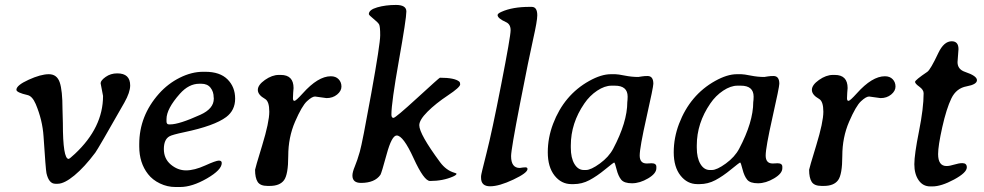

<svg xmlns="http://www.w3.org/2000/svg" viewBox="-20 -750 3984 777"><path d="M454.6 -453.1Q506.8 -453.1 506.8 -404.3Q506.8 -376.5 483.4 -335Q377 -147.5 365.7 -132.3Q321.8 -73.7 281 -40Q240.2 -6.3 213.4 -6.3H204.1Q177.7 -6.3 168 -49.3Q165 -63.5 156.2 -198.2Q151.9 -264.2 124.5 -329.1Q110.8 -360.8 91.8 -365.2Q46.4 -375.5 46.4 -386.7Q46.4 -404.8 95.7 -427.2Q145 -449.7 177.7 -449.7Q210.4 -449.7 221.7 -416.7Q232.9 -383.8 232.9 -309.1L234.4 -252.4Q234.4 -106.9 257.8 -106.9Q261.2 -106.9 283.2 -127.4Q397 -233.9 397 -361.8L387.2 -413.1Q387.2 -424.3 407.5 -438.7Q427.7 -453.1 454.6 -453.1Z M653.8 -268.1V-258.8Q653.8 -246.6 663.6 -246.6H668.9Q705.1 -246.6 791 -285.6Q845.2 -310.1 845.2 -350.6V-353L844.7 -356Q844.7 -378.9 832 -395Q819.3 -411.1 794.9 -411.1H786.6Q744.1 -411.1 708 -370.6Q653.8 -309.6 653.8 -268.1ZM709 6.8H689.9Q657.2 6.8 627.2 -7.6Q597.2 -22 579.1 -45.4Q543.5 -90.8 543.5 -157.2V-166.5Q543.5 -281.2 623.5 -371.1Q659.7 -411.6 707.5 -435.5Q755.4 -459.5 801.8 -459.5H811Q870.1 -459.5 900.9 -428.7Q931.6 -397.9 931.6 -350.8Q931.6 -303.7 895.5 -276.4Q848.1 -240.7 724.6 -214.8Q676.3 -204.6 665.5 -198.2Q643.1 -185.5 643.1 -146.7Q643.1 -107.9 671.1 -84.2Q699.2 -60.5 732.9 -60.5Q766.6 -60.5 810.3 -80.3Q854 -100.1 865.7 -100.1Q877.4 -100.1 877.4 -90.3Q877.4 -62.5 817.4 -27.8Q757.3 6.8 709 6.8Z M1071.8 2.4H1062.5Q1033.2 2.4 1022.7 -13.9Q1012.2 -30.3 1012.2 -63Q1012.2 -67.4 1041 -161.6Q1069.8 -255.9 1069.8 -297.9Q1069.8 -339.8 1052.7 -349.6Q1023.4 -366.2 1023.4 -386.2Q1023.4 -406.2 1052.2 -426.5Q1081.1 -446.8 1108.4 -446.8H1116.2Q1168 -446.8 1168 -393.6L1166.5 -375Q1165.5 -362.8 1165.5 -352.3Q1165.5 -341.8 1171.6 -341.8Q1177.7 -341.8 1205.1 -372.1Q1267.1 -441.4 1318.8 -441.4Q1338.9 -441.4 1350.3 -429.4Q1361.8 -417.5 1361.8 -399.7Q1361.8 -381.8 1344.2 -367.4Q1326.7 -353 1301.3 -353L1254.9 -359.4Q1242.7 -359.4 1222.2 -340.3Q1201.7 -321.3 1174.1 -257.6Q1146.5 -193.8 1146.5 -118.9Q1146.5 -43.9 1129.4 -20.8Q1112.3 2.4 1071.8 2.4Z M1472.7 -692.9Q1472.7 -710.4 1506.6 -720.2Q1540.5 -730 1582.5 -730Q1624.5 -730 1624.5 -703.6Q1624.5 -674.8 1594.2 -504.6Q1564 -334.5 1564 -286.6Q1564 -272.9 1572.3 -272.9Q1580.6 -272.9 1669.2 -354.2Q1757.8 -435.5 1760.3 -435.5Q1819.8 -435.5 1838.4 -419.9Q1842.3 -416.5 1842.3 -408.7Q1842.3 -397 1792.7 -364Q1743.2 -331.1 1710 -297.9Q1676.8 -264.6 1676.8 -243.2Q1676.8 -207.5 1761.2 -93.3Q1785.6 -60.5 1819.3 -50.8Q1827.6 -48.3 1827.6 -46.9Q1827.6 -42 1813.5 -35.6Q1772.5 -17.6 1720.2 -17.6Q1695.8 -17.6 1653.8 -109.6Q1611.8 -201.7 1585.4 -201.7Q1565.4 -201.7 1544.7 -125.5Q1523.9 -49.3 1519.5 -42.5Q1496.6 -9.8 1440.9 -9.8Q1406.2 -9.8 1406.2 -39.6Q1406.2 -53.2 1416 -76.7Q1425.8 -100.1 1436 -135.7Q1446.3 -171.4 1482.4 -371.6Q1518.6 -571.8 1518.6 -607.4Q1518.6 -643.1 1514.2 -651.1Q1509.8 -659.2 1491.2 -674.1Q1472.7 -689 1472.7 -692.9Z M2114.7 -65.9Q2114.7 -50.3 2057.4 -23.2Q2000 3.9 1963.4 3.9Q1926.8 3.9 1926.8 -30.3V-37.6Q1926.8 -43.9 1948.7 -129.6Q1970.7 -215.3 2008.5 -409.2Q2046.4 -603 2046.4 -627.7Q2046.4 -652.3 2027.3 -660.6Q1993.7 -675.8 1993.7 -689Q1993.7 -695.3 2009.3 -702.1Q2053.7 -722.2 2123 -722.2H2131.8Q2154.3 -722.2 2154.3 -688Q2154.3 -665.5 2137.7 -592Q2121.1 -518.6 2084.7 -331.8Q2048.3 -145 2048.3 -118.2Q2048.3 -70.3 2083.5 -70.3Q2098.1 -72.8 2106.4 -72.8Q2114.7 -72.8 2114.7 -65.9Z M2342.8 -62H2351.1Q2371.6 -62 2407.7 -88.4Q2443.8 -114.7 2461.4 -147.9Q2518.6 -255.9 2518.6 -336.9L2519.5 -345.7L2520 -358.9Q2520 -403.3 2468.3 -403.3H2454.6Q2427.2 -403.3 2396.7 -383.1Q2366.2 -362.8 2344.7 -331.1Q2290 -251.5 2290 -161.6V-152.3Q2290 -110.8 2304.7 -86.4Q2319.3 -62 2342.8 -62ZM2452.1 -449.7H2470.2Q2480.5 -449.7 2508.5 -444.1Q2536.6 -438.5 2563 -438.5L2578.6 -440.9Q2587.9 -442.4 2600.6 -442.4Q2624 -442.4 2624 -411.1Q2624 -397.9 2596.4 -275.4Q2568.8 -152.8 2568.8 -120.6Q2568.8 -88.4 2597.2 -88.4L2609.4 -88.9L2616.2 -89.4Q2636.2 -89.4 2636.2 -75.2V-69.3Q2636.2 -47.9 2602.8 -28.1Q2569.3 -8.3 2537.6 -8.3Q2505.9 -8.3 2493.9 -22.9Q2481.9 -37.6 2475.1 -64.9Q2468.3 -92.3 2465.6 -92.3Q2462.9 -92.3 2429 -64.5Q2395 -36.6 2365 -20.8Q2335 -4.9 2301.3 -4.9H2292.5Q2251.5 -4.9 2224.1 -39.6Q2196.8 -74.2 2196.8 -133.8Q2196.8 -192.4 2218.3 -249Q2262.7 -365.7 2364.3 -422.4Q2413.1 -449.7 2452.1 -449.7Z M2852.5 -62H2860.8Q2881.3 -62 2917.5 -88.4Q2953.6 -114.7 2971.2 -147.9Q3028.3 -255.9 3028.3 -336.9L3029.3 -345.7L3029.8 -358.9Q3029.8 -403.3 2978 -403.3H2964.4Q2937 -403.3 2906.5 -383.1Q2876 -362.8 2854.5 -331.1Q2799.8 -251.5 2799.8 -161.6V-152.3Q2799.8 -110.8 2814.5 -86.4Q2829.1 -62 2852.5 -62ZM2961.9 -449.7H2980Q2990.2 -449.7 3018.3 -444.1Q3046.4 -438.5 3072.8 -438.5L3088.4 -440.9Q3097.7 -442.4 3110.4 -442.4Q3133.8 -442.4 3133.8 -411.1Q3133.8 -397.9 3106.2 -275.4Q3078.6 -152.8 3078.6 -120.6Q3078.6 -88.4 3106.9 -88.4L3119.1 -88.9L3126 -89.4Q3146 -89.4 3146 -75.2V-69.3Q3146 -47.9 3112.5 -28.1Q3079.1 -8.3 3047.4 -8.3Q3015.6 -8.3 3003.7 -22.9Q2991.7 -37.6 2984.9 -64.9Q2978 -92.3 2975.3 -92.3Q2972.7 -92.3 2938.7 -64.5Q2904.8 -36.6 2874.8 -20.8Q2844.7 -4.9 2811 -4.9H2802.2Q2761.2 -4.9 2733.9 -39.6Q2706.5 -74.2 2706.5 -133.8Q2706.5 -192.4 2728 -249Q2772.5 -365.7 2874 -422.4Q2922.9 -449.7 2961.9 -449.7Z M3314 2.4H3304.7Q3275.4 2.4 3264.9 -13.9Q3254.4 -30.3 3254.4 -63Q3254.4 -67.4 3283.2 -161.6Q3312 -255.9 3312 -297.9Q3312 -339.8 3294.9 -349.6Q3265.6 -366.2 3265.6 -386.2Q3265.6 -406.2 3294.4 -426.5Q3323.2 -446.8 3350.6 -446.8H3358.4Q3410.2 -446.8 3410.2 -393.6L3408.7 -375Q3407.7 -362.8 3407.7 -352.3Q3407.7 -341.8 3413.8 -341.8Q3419.9 -341.8 3447.3 -372.1Q3509.3 -441.4 3561 -441.4Q3581.1 -441.4 3592.5 -429.4Q3604 -417.5 3604 -399.7Q3604 -381.8 3586.4 -367.4Q3568.8 -353 3543.5 -353L3497.1 -359.4Q3484.9 -359.4 3464.4 -340.3Q3443.8 -321.3 3416.3 -257.6Q3388.7 -193.8 3388.7 -118.9Q3388.7 -43.9 3371.6 -20.8Q3354.5 2.4 3314 2.4Z M3776.4 -126.5Q3776.4 -78.1 3810.5 -78.1Q3823.2 -78.1 3842 -84Q3860.8 -89.8 3874.5 -89.8Q3892.6 -89.8 3892.6 -72.8Q3892.6 -51.3 3840.8 -23.4Q3789.1 4.4 3753.4 4.4H3744.6Q3714.8 4.4 3697.5 -20.8Q3680.2 -45.9 3680.2 -85.2Q3680.2 -124.5 3699 -218.5Q3717.8 -312.5 3717.8 -372.6Q3717.8 -386.7 3700.4 -399.2Q3683.1 -411.6 3683.1 -418.7Q3683.1 -425.8 3732.9 -459.5Q3745.6 -468.3 3777.3 -535.6Q3799.8 -583 3831.5 -583Q3858.9 -583 3858.9 -551.3L3855 -498.5Q3855 -469.2 3885.7 -459Q3933.6 -442.9 3933.6 -425.5Q3933.6 -408.2 3891.8 -400.6Q3850.1 -393.1 3830.1 -351.8Q3810.1 -310.5 3793.2 -235.1Q3776.4 -159.7 3776.4 -126.5Z"/></svg>

Font: Averia Serif Libre
Style: Italic
Weight: 400
Italic angle: -7.90001°
Version: Version 1.002